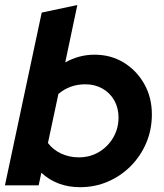

<svg xmlns="http://www.w3.org/2000/svg" viewBox="-23 -751 664 778"><path d="M301.4 7.5Q207.8 7.5 144.6 -51L133.6 0H-3L146 -700L290.4 -730.7L241.3 -498Q297.2 -529.4 360 -529.4Q426.2 -529.4 478.4 -497.5Q530.6 -465.5 561.5 -410.9Q592.4 -356.2 592.4 -287.2Q592.4 -225.9 569.8 -172.3Q547.1 -118.8 507.3 -78.6Q467.5 -38.3 414.9 -15.4Q362.2 7.5 301.4 7.5ZM296.3 -113.4Q342.1 -113.4 378.3 -135.2Q414.5 -157 435.9 -193.7Q457.3 -230.5 457.3 -275.1Q457.3 -313.6 440.1 -344.1Q422.9 -374.6 392.3 -392Q361.7 -409.4 322.8 -409.4Q259.6 -409.4 213.6 -370.2L171.3 -171.6Q191.3 -144.5 224.3 -129Q257.2 -113.4 296.3 -113.4Z"/></svg>

Font: Red Hat Display VF
Style: Italic
Weight: 300
Italic angle: -12°
Designer: Pentagram, MCKL
Foundry: Pentagram, MCKL
Version: Version 1.010